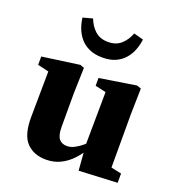

<svg xmlns="http://www.w3.org/2000/svg" viewBox="-136 -848 895 973"><g transform="rotate(20 311.5 -362.0)"><path d="M219 15Q153 15 114 -26Q75 -67 76 -164L79 -437L113 -401L19 -423V-468L220 -496L242 -488L238 -349V-169Q238 -123 253 -104.5Q268 -86 296 -86Q316 -86 337 -97Q358 -108 378.5 -125.5Q399 -143 415 -163L434 -119H410Q387 -78 358.5 -48Q330 -18 295.5 -1.5Q261 15 219 15ZM395 11 386 -106 384 -107 387 -410 329 -423V-465L526 -496L549 -488L546 -349V-61L602 -49V1ZM148 -725 200 -739Q214 -702 241 -677.5Q268 -653 311 -653Q355 -653 382 -678Q409 -703 422 -739L474 -725Q471 -698 461 -670.5Q451 -643 432 -620Q413 -597 383.5 -583Q354 -569 311 -569Q269 -569 239 -583Q209 -597 190 -620Q171 -643 161 -670.5Q151 -698 148 -725Z"/></g></svg>

Font: Source Serif 4 18pt
Style: Bold
Weight: 700
Designer: Frank Grießhammer
Foundry: Adobe Systems Incorporated
Version: Version 4.004;hotconv 1.0.116;makeotfexe 2.5.65601